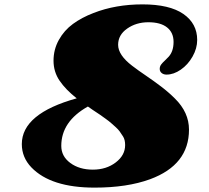

<svg xmlns="http://www.w3.org/2000/svg" viewBox="-20 -836 957 881"><path d="M409.2 -776.4Q510.3 -815.9 634 -815.9Q757.8 -815.9 821.3 -772Q884.8 -728 884.8 -652.8Q884.8 -613.8 863.5 -576.4Q842.3 -539.1 809.6 -516.4Q776.9 -493.7 744.1 -493.7Q730.5 -493.7 721.7 -501Q712.9 -508.3 712.9 -519.8Q712.9 -531.2 719.5 -540Q726.1 -548.8 735.4 -557.1Q744.6 -565.4 753.9 -575.7Q776.4 -600.6 776.4 -643.6Q776.4 -686.5 746.6 -710.2Q716.8 -733.9 660.9 -733.9Q605 -733.9 563.5 -704.8Q522 -675.8 522 -630.4Q522 -583.5 586.4 -534.2Q615.2 -512.2 649.9 -488.8Q684.6 -465.3 719.2 -439Q753.9 -412.6 782.7 -383.8Q847.2 -320.3 847.2 -241.2Q847.2 -79.6 668.9 -13.7Q563.5 24.9 414.1 24.9Q213.4 24.9 124 -67.9Q80.1 -113.8 80.1 -174.8Q80.1 -314.9 332 -384.8Q281.7 -424.3 253.7 -465.3Q225.6 -506.3 225.6 -557.6Q225.6 -608.9 250 -652.8Q274.4 -696.8 314.9 -726.3Q355.5 -755.9 409.2 -776.4ZM261.2 -166.5Q261.2 -118.7 302.7 -88.1Q344.2 -57.6 406 -57.6Q467.8 -57.6 511 -90.6Q554.2 -123.5 554.2 -170.4Q554.2 -194.8 544.7 -209.7Q535.2 -224.6 528.8 -233.4Q522.5 -242.2 510.3 -253.2Q498 -264.2 489.5 -271.7Q481 -279.3 464.8 -291Q448.7 -302.7 439.5 -309.1Q397.9 -336.4 383.3 -347.2Q261.2 -278.8 261.2 -166.5Z"/></svg>

Font: Sonsie One
Style: Regular
Weight: 400
Designer: Riccardo De Franceschi
Foundry: Sorkin Type Co
Version: Version 1.003